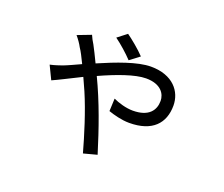

<svg xmlns="http://www.w3.org/2000/svg" viewBox="-112 -774 1180 1012"><g transform="rotate(20 478.0 -268.0)"><path d="M550.1 -516C523.1 -545.1 471.9 -587 446 -605.1L394.2 -565C428.3 -540.1 468 -505 496.1 -475.1ZM192.8 -506C206.7 -490.1 222.7 -467 230.8 -451C242.9 -433.9 257.1 -405.2 273.1 -372.2C237.9 -356.2 206 -340.9 180 -331C165.1 -326 141 -317.1 112.9 -311.1L149.1 -236.2C181.1 -250 236.9 -279.1 301.8 -311.1L333.1 -241.8C375 -144.9 413 -21 437.9 68.9L513.1 49C472.3 -83.1 426.8 -214.8 366.8 -339.8C456.7 -380.7 554 -416.9 616.1 -416.9C700.3 -416.9 728 -370 728 -331C728 -279.8 697.8 -233 606.9 -233C568.9 -233 525.9 -246.1 496.1 -259.9L492.9 -188.9C521 -179 568.2 -165.8 611.2 -165.8C741.1 -165.8 800.1 -231.9 800.1 -331C800.1 -409.8 742.9 -484 619 -484C544 -484 435 -441.8 338.1 -399.9C321 -435.7 305 -468 293 -490.1C284.8 -503.2 275.2 -520.2 269.2 -535.2Z"/></g></svg>

Font: Karasuma Gothic
Style: Regular
Weight: 400
Designer: Rasmus Andersson, Ryoko Nishizuka
Foundry: Genbu
Version: Version 1.00